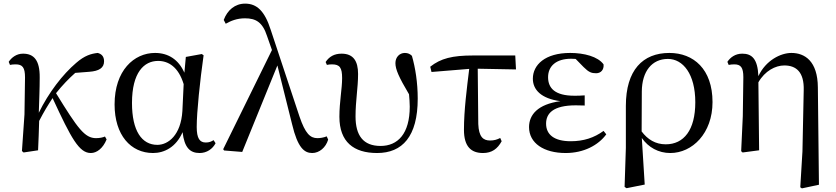

<svg xmlns="http://www.w3.org/2000/svg" viewBox="-20 -829 4613 1059"><path d="M481 15C514 15 548 -11 568 -60L559 -76C548 -71 530 -67 510 -67C447 -67 409 -120 289 -315C325 -360 360 -396 395 -427L472 -433C526 -437 554 -454 554 -491C554 -520 538 -532 519 -537C483 -533 447 -523 400 -482C326 -419 248 -318 194 -207C196 -273 199 -340 199 -401C200 -498 166 -533 107 -533C71 -533 44 -512 28 -488L35 -471C44 -473 55 -474 66 -474C104 -474 118 -457 118 -402L115 -198L101 4L110 12L190 0C193 -54 194 -107 196 -162C224 -216 242 -245 270 -288C374 -63 417 15 481 15Z M824 15C886 15 951 -17 987 -100C997 -16 1027 15 1081 15C1121 15 1153 -8 1169 -39L1158 -56C1145 -48 1134 -43 1115 -43C1082 -43 1065 -65 1065 -129C1065 -211 1083 -383 1103 -524L1093 -531L1005 -515L997 -428C964 -502 907 -537 835 -537C719 -537 612 -440 612 -253C612 -84 701 15 824 15ZM993 -365 986 -217C978 -84 908 -30 848 -30C762 -30 708 -107 708 -261C708 -430 775 -493 852 -493C909 -493 964 -460 993 -365Z M1702 15C1741 15 1777 -15 1790 -59L1782 -77C1766 -70 1745 -67 1731 -67C1691 -67 1664 -92 1632 -186L1473 -665C1440 -768 1397 -809 1332 -809C1276 -809 1234 -773 1214 -719L1225 -698C1253 -714 1287 -728 1331 -728C1391 -728 1428 -707 1453 -630L1480 -553L1211 -6L1216 1L1316 9L1510 -468L1591 -144C1622 -13 1659 15 1702 15Z M2060 15C2199 15 2284 -76 2284 -285C2284 -373 2271 -455 2252 -521C2242 -531 2230 -537 2213 -537C2184 -537 2161 -514 2161 -481C2161 -447 2179 -405 2236 -309C2238 -285 2240 -263 2240 -241C2240 -91 2174 -24 2079 -24C1983 -24 1941 -82 1941 -187C1941 -274 1955 -344 1955 -421C1955 -492 1929 -533 1864 -533C1824 -533 1796 -517 1776 -487L1783 -471C1791 -473 1801 -474 1811 -474C1854 -474 1867 -456 1867 -398C1867 -340 1852 -267 1852 -185C1852 -46 1931 15 2060 15Z M2644 15C2693 15 2724 -8 2747 -50L2739 -68C2722 -59 2705 -54 2683 -54C2645 -54 2621 -74 2618 -145L2615 -450L2826 -446L2822 -523H2590C2475 -523 2411 -507 2353 -461L2360 -432L2568 -449C2555 -342 2539 -221 2539 -113C2539 -20 2579 15 2644 15Z M3100 15C3200 15 3280 -28 3324 -88L3309 -107C3257 -69 3199 -50 3128 -50C3036 -50 2992 -87 2992 -147C2992 -203 3030 -248 3156 -248C3167 -248 3178 -248 3205 -247V-303C3181 -301 3165 -301 3148 -301C3042 -301 3003 -342 3003 -403C3003 -465 3048 -505 3130 -505L3155 -504L3199 -459C3228 -430 3243 -425 3268 -425C3294 -425 3312 -444 3309 -474C3278 -517 3202 -537 3125 -537C2986 -537 2919 -471 2919 -395C2919 -334 2965 -285 3071 -271C2946 -254 2898 -196 2898 -128C2898 -39 2980 15 3100 15Z M3425 202 3436 209 3536 189 3520 -68C3556 -16 3612 15 3677 15C3798 15 3910 -93 3910 -266C3910 -448 3805 -537 3672 -537C3525 -537 3432 -442 3432 -245V-13ZM3519 -104 3520 -325C3521 -436 3576 -504 3664 -504C3747 -504 3815 -421 3815 -265C3815 -112 3752 -33 3652 -33C3595 -33 3552 -60 3519 -104Z M4394 204 4403 210 4497 190 4491 -347C4490 -492 4419 -537 4345 -537C4287 -537 4204 -497 4163 -409C4159 -506 4126 -533 4074 -533C4035 -533 4008 -512 3992 -488L3999 -471C4010 -473 4020 -474 4030 -474C4066 -474 4080 -457 4080 -403L4077 -189L4068 5L4076 12L4167 0L4163 -375C4199 -438 4257 -468 4306 -468C4371 -468 4416 -432 4413 -331L4406 6Z"/></svg>

Font: Noto Serif CJK SC Medium
Style: Regular
Weight: 500
Designer: Ryoko NISHIZUKA 西塚涼子 (kana & ideographs); Frank Grießhammer (Latin, Greek & Cyrillic); Wenlong ZHANG 张文龙 (bopomofo); San
Foundry: Adobe
Version: Version 2.001;hotconv 1.1.0;makeotfexe 2.6.0